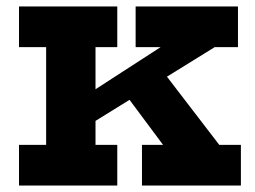

<svg xmlns="http://www.w3.org/2000/svg" viewBox="-20 -571 784 591"><path d="M226.5 -169.5 195.5 -245.5 474.5 -426H397.5V-551H712.5V-426H641ZM38.5 0V-125H122V-426H38.5V-551H341V-426H274V-125H341V0ZM417 0V-125H482L364 -283.5L483.5 -348.5L655 -125H721.5V0Z"/></svg>

Font: Hepta Slab ExtraLight
Style: Bold
Weight: 700
Version: Version 1.102